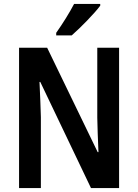

<svg xmlns="http://www.w3.org/2000/svg" viewBox="-20 -957 703 977"><path d="M490 -928V-937H357C334 -893 300 -838 266 -790V-777H345C390 -816 462 -890 490 -928ZM586 0V-714H475V-358C476 -305 478 -255 481 -183H477L220 -714H77V0H188V-361C186 -414 185 -467 181 -540H185L443 0Z"/></svg>

Font: Noto Sans Gujarati UI Condensed SemiBold
Style: Regular
Weight: 600
Width: 3
Designer: Jelle Bosma - Monotype Design Team, Universal Thirst
Foundry: Monotype Imaging Inc.
Version: Version 2.106